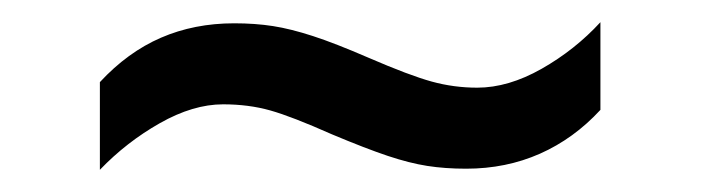

<svg xmlns="http://www.w3.org/2000/svg" viewBox="-20 -409 632 173"><path d="M70 -335Q95 -362 125 -375Q155 -388 191 -388Q210 -388 226 -385.5Q242 -383 262 -376.5Q282 -370 312 -357Q349 -341 369 -335.5Q389 -330 410 -330Q438 -330 468 -347Q498 -364 521 -389V-310Q497 -284 466.5 -270.5Q436 -257 400 -257Q381 -257 365 -259.5Q349 -262 329.5 -268.5Q310 -275 279 -288Q243 -304 223.5 -309.5Q204 -315 181 -315Q154 -315 124 -298Q94 -281 70 -256Z"/></svg>

Font: hexukorean05
Style: Book
Weight: 400
Designer: Jelle Bosma - Monotype Design Team
Foundry: Monotype Imaging Inc.
Version: Version 2.003